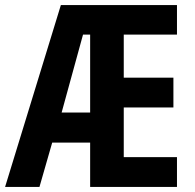

<svg xmlns="http://www.w3.org/2000/svg" viewBox="-20 -734 764 754"><path d="M675 0V-117H466V-312H661V-429H466V-598H675V-714H219L0 0H135L185 -174H334V0ZM222 -292 306 -598H334V-292Z"/></svg>

Font: Noto Sans Gurmukhi UI ExtraCondensed
Style: Bold
Weight: 700
Width: 2
Designer: Jelle Bosma - Monotype Design Team
Foundry: Monotype Imaging Inc.
Version: Version 2.004